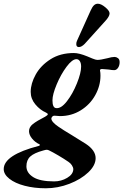

<svg xmlns="http://www.w3.org/2000/svg" viewBox="-123 -722 663 1032"><path d="M-103 187Q-103 111 86 62Q91 60 91.5 57.5Q92 55 88 53Q66 43 49.5 23Q33 3 33 -17Q33 -39 54 -55.5Q75 -72 120 -95Q134 -103 134 -108Q134 -112 124 -117Q92 -131 67 -161Q42 -191 42 -228Q42 -273 69 -321.5Q96 -370 148.5 -403.5Q201 -437 274 -437Q302 -437 346 -419Q355 -415 373.5 -407.5Q392 -400 400 -400Q418 -400 454 -409Q478 -416 493 -416Q502 -416 511 -409.5Q520 -403 520 -388Q520 -370 511.5 -357.5Q503 -345 491 -345Q478 -345 463 -348Q457 -348 445.5 -349.5Q434 -351 425 -351Q412 -351 415 -340Q417 -332 417 -315Q417 -261 389 -210.5Q361 -160 311 -129Q261 -98 199 -98Q191 -98 179 -99.5Q167 -101 163 -99Q159 -97 156 -92.5Q153 -88 153 -85Q153 -67 191 -41Q217 -23 264 5Q307 31 338 51Q391 86 391 128Q391 167 351.5 204.5Q312 242 250 266Q188 290 123 290Q61 290 9.5 276.5Q-42 263 -72.5 239Q-103 215 -103 187ZM313 -364Q313 -383 306 -393.5Q299 -404 288 -404Q265 -404 234.5 -363Q204 -322 181.5 -268Q159 -214 159 -183Q159 -143 178 -141Q205 -137 236.5 -177.5Q268 -218 290.5 -274Q313 -330 313 -364ZM271 188Q271 178 263.5 166.5Q256 155 245 148Q222 132 190.5 113.5Q159 95 140 86Q134 83 127 83Q123 83 109 87Q61 100 40 119Q19 138 19 172Q19 207 55.5 230Q92 253 168 253Q206 253 238 234Q270 215 271 188ZM287 -485Q287 -495 291 -503L364 -665Q373 -685 382 -693.5Q391 -702 403 -702Q420 -702 443 -683Q466 -664 466 -650Q466 -634 443 -609L332 -486Q315 -469 301 -469Q287 -469 287 -485Z"/></svg>

Font: EB Garamond ExtraBold
Style: Italic
Weight: 800
Italic angle: -17.2°
Designer: Georg Duffner and Octavio Pardo
Foundry: Georg Duffner
Version: Version 1.000